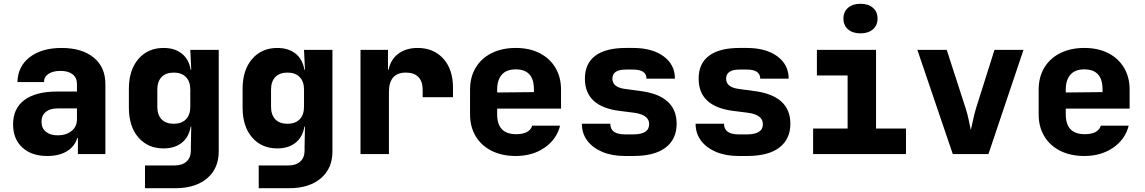

<svg xmlns="http://www.w3.org/2000/svg" viewBox="-20 -813 6040 1013"><path d="M229 10Q146 10 97.5 -35Q49 -80 49 -157Q49 -241 109 -285.5Q169 -330 281 -330H386V-370Q386 -403 363 -421Q340 -439 299 -439Q259 -439 235.5 -423Q212 -407 212 -380H72Q74 -463 137 -511.5Q200 -560 305 -560Q412 -560 474 -509.5Q536 -459 536 -370V0H391V-85H388Q374 -40 333 -15Q292 10 229 10ZM285 -99Q329 -99 357.5 -122Q386 -145 386 -183V-241H284Q244 -241 221.5 -222.5Q199 -204 199 -171Q199 -137 222 -118Q245 -99 285 -99Z M745 180V60H900Q942 60 964.5 39Q987 18 987 -19V-40L989 -145H986Q977 -90 939.5 -60Q902 -30 843 -30Q760 -30 710 -88Q660 -146 660 -245V-345Q660 -443 710 -501.5Q760 -560 843 -560Q902 -560 939.5 -530Q977 -500 986 -445H989L984 -550H1134V-14Q1134 76 1072.5 128Q1011 180 905 180ZM897 -160Q938 -160 961 -183.5Q984 -207 984 -250V-340Q984 -383 961 -406.5Q938 -430 897 -430Q855 -430 832.5 -406.5Q810 -383 810 -340V-250Q810 -207 832.5 -183.5Q855 -160 897 -160Z M1345 180V60H1500Q1542 60 1564.5 39Q1587 18 1587 -19V-40L1589 -145H1586Q1577 -90 1539.5 -60Q1502 -30 1443 -30Q1360 -30 1310 -88Q1260 -146 1260 -245V-345Q1260 -443 1310 -501.5Q1360 -560 1443 -560Q1502 -560 1539.5 -530Q1577 -500 1586 -445H1589L1584 -550H1734V-14Q1734 76 1672.5 128Q1611 180 1505 180ZM1497 -160Q1538 -160 1561 -183.5Q1584 -207 1584 -250V-340Q1584 -383 1561 -406.5Q1538 -430 1497 -430Q1455 -430 1432.5 -406.5Q1410 -383 1410 -340V-250Q1410 -207 1432.5 -183.5Q1455 -160 1497 -160Z M1882 0V-550H2027V-445H2030Q2041 -499 2081.5 -529.5Q2122 -560 2184 -560Q2268 -560 2319 -503.5Q2370 -447 2370 -350V-300H2210V-340Q2210 -383 2187.5 -406.5Q2165 -430 2122 -430Q2032 -430 2032 -328V0Z M2701 10Q2628 10 2573.5 -17.5Q2519 -45 2489.5 -94.5Q2460 -144 2460 -210V-340Q2460 -406 2489.5 -455.5Q2519 -505 2573.5 -532.5Q2628 -560 2701 -560Q2774 -560 2827.5 -532.5Q2881 -505 2910.5 -455.5Q2940 -406 2940 -340V-240H2603V-210Q2603 -105 2703 -105Q2774 -105 2788 -150H2935Q2917 -78 2853.5 -34Q2790 10 2701 10ZM2603 -340V-325L2797 -327V-342Q2797 -447 2701 -447Q2652 -447 2627.5 -419Q2603 -391 2603 -340Z M3277 10Q3209 10 3158 -11.5Q3107 -33 3078.5 -71Q3050 -109 3050 -160H3200Q3200 -104 3277 -104H3321Q3405 -104 3405 -158Q3405 -207 3327 -218L3248 -228Q3066 -251 3066 -398Q3066 -478 3121 -519Q3176 -560 3282 -560H3320Q3421 -560 3481 -516Q3541 -472 3541 -398H3391Q3391 -446 3320 -446H3282Q3211 -446 3211 -398Q3211 -353 3276 -344L3357 -333Q3550 -309 3550 -160Q3550 -79 3492 -34.5Q3434 10 3321 10Z M3877 10Q3809 10 3758 -11.5Q3707 -33 3678.5 -71Q3650 -109 3650 -160H3800Q3800 -104 3877 -104H3921Q4005 -104 4005 -158Q4005 -207 3927 -218L3848 -228Q3666 -251 3666 -398Q3666 -478 3721 -519Q3776 -560 3882 -560H3920Q4021 -560 4081 -516Q4141 -472 4141 -398H3991Q3991 -446 3920 -446H3882Q3811 -446 3811 -398Q3811 -353 3876 -344L3957 -333Q4150 -309 4150 -160Q4150 -79 4092 -34.5Q4034 10 3921 10Z M4270 0V-135H4452V-415H4290V-550H4602V-135H4760V0ZM4520 -637Q4479 -637 4454.5 -658Q4430 -679 4430 -715Q4430 -751 4454.5 -772Q4479 -793 4520 -793Q4561 -793 4585.5 -772Q4610 -751 4610 -715Q4610 -679 4585.5 -658Q4561 -637 4520 -637Z M5007 0 4820 -550H4975L5075 -241Q5084 -213 5091 -180Q5098 -147 5102 -127Q5107 -147 5114 -180Q5121 -213 5129 -240L5227 -550H5380L5195 0Z M5701 10Q5628 10 5573.5 -17.5Q5519 -45 5489.5 -94.5Q5460 -144 5460 -210V-340Q5460 -406 5489.5 -455.5Q5519 -505 5573.5 -532.5Q5628 -560 5701 -560Q5774 -560 5827.5 -532.5Q5881 -505 5910.5 -455.5Q5940 -406 5940 -340V-240H5603V-210Q5603 -105 5703 -105Q5774 -105 5788 -150H5935Q5917 -78 5853.5 -34Q5790 10 5701 10ZM5603 -340V-325L5797 -327V-342Q5797 -447 5701 -447Q5652 -447 5627.5 -419Q5603 -391 5603 -340Z"/></svg>

Font: NKDuy Mono ExtraBold
Style: Regular
Weight: 800
Monospace: yes
Designer: NKDuy
Foundry: NKDuy
Version: Version 2.251; ttfautohint (v1.8.4.7-5d5b)